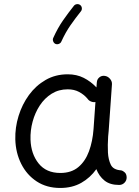

<svg xmlns="http://www.w3.org/2000/svg" viewBox="-20 -888 679 937"><path d="M561.5 14.6Q516.6 14.6 490 -6.8Q463.4 -28.3 450.2 -62.5Q420.4 -20.5 376.5 4.4Q332.5 29.3 273.9 29.3Q208 29.3 159.4 -2.4Q110.8 -34.2 83.7 -88.1Q56.6 -142.1 54.7 -207.5Q53.2 -265.6 70.6 -322Q87.9 -378.4 121.3 -424.3Q154.8 -470.2 202.6 -497.8Q250.5 -525.4 310.5 -525.4Q354 -525.4 388.4 -508.1Q422.9 -490.7 450.7 -461.4L452.6 -486.3Q453.6 -501.5 465.1 -510.7Q476.6 -520 491.7 -517.6Q506.3 -515.6 516.8 -503.4Q527.3 -491.2 526.4 -476.6L510.3 -248.5Q509.3 -235.4 507.8 -222.2Q506.3 -202.6 506.1 -181.4Q505.9 -160.2 506.8 -143.1Q508.8 -108.9 520.8 -84Q532.7 -59.1 571.3 -56.6Q581.1 -54.2 589.4 -46.1Q597.7 -38.1 598.1 -22Q598.1 -6.8 587.4 3.9Q576.7 14.6 561.5 14.6ZM274.4 -43.9Q328.1 -43.9 362.3 -72.5Q396.5 -101.1 414.3 -149.7Q432.1 -198.2 436.5 -258.3L445.8 -390.1Q435.1 -388.2 424.1 -392.6Q413.1 -397 406.7 -406.7Q390.1 -426.3 366.2 -439.2Q342.3 -452.1 310.5 -452.1Q266.6 -452.1 232.2 -430.7Q197.8 -409.2 174.3 -373.5Q150.9 -337.9 139.2 -294.4Q127.4 -251 128.9 -206.5Q131.3 -136.7 168.5 -90.3Q205.6 -43.9 274.4 -43.9ZM371.6 -863.3Q378.4 -857.9 379.4 -848.9Q380.4 -839.8 375 -833Q347.7 -798.8 323.7 -764.4Q299.8 -730 279.3 -685.1Q275.9 -677.2 267.3 -673.8Q258.8 -670.4 250.5 -673.8Q242.7 -677.7 239.5 -686.3Q236.3 -694.8 239.7 -702.6Q261.7 -751.5 287.6 -788.6Q313.5 -825.7 340.8 -859.9Q346.2 -866.7 355.5 -867.7Q364.7 -868.7 371.6 -863.3Z"/></svg>

Font: Mikhak-DS2-FD Regular
Style: Regular
Weight: 400
Designer: Amin Abedi
Version: Version 3.4